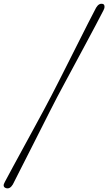

<svg xmlns="http://www.w3.org/2000/svg" viewBox="-52 -833 583 1033"><path d="M255 -309.5Q238 -276.5 214.2 -230Q190.5 -183.5 163.8 -130.2Q137 -77 109.8 -23.5Q82.5 30 58.5 77.5Q34.5 125 17 159.5Q1 186 -20 179Q-41.5 172 -25.5 145Q-7 110 18.8 62.5Q44.5 15 73.5 -38Q102.5 -91 131 -143.5Q159.5 -196 184.2 -241.8Q209 -287.5 225.5 -320Q242.5 -352.5 266 -399Q289.5 -445.5 316.5 -499Q343.5 -552.5 370.5 -606.2Q397.5 -660 422 -708.2Q446.5 -756.5 465 -791.5Q481 -818 502 -811.5Q509.5 -809 510.2 -798.8Q511 -788.5 504.5 -777Q487 -743 462 -695.8Q437 -648.5 408.2 -595Q379.5 -541.5 351 -488.5Q322.5 -435.5 297.5 -389Q272.5 -342.5 255 -309.5Z"/></svg>

Font: Fraunces 9pt S000 Light
Style: Italic
Weight: 300
Italic angle: -16°
Version: Version 1.000; ttfautohint (v1.8.3)